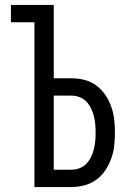

<svg xmlns="http://www.w3.org/2000/svg" viewBox="-20 -755 540 775"><path d="M119 0V-665H24V-735H197V-439H268Q295 -439 321 -432.5Q347 -426 368.5 -410Q390 -394 405 -372Q420 -350 429 -324.5Q438 -299 441 -272.5Q444 -246 444 -220Q444 -193 441 -166.5Q438 -140 429 -115Q420 -90 405 -67.5Q390 -45 368.5 -29.5Q347 -14 321 -7Q295 0 268 0ZM268 -70Q285 -70 301 -76Q317 -82 328.5 -94Q340 -106 347.5 -121.5Q355 -137 359 -153Q363 -169 364.5 -186Q366 -203 366 -220Q366 -236 364.5 -253Q363 -270 359 -286Q355 -302 347.5 -317.5Q340 -333 328.5 -345Q317 -357 301 -363Q285 -369 268 -369H197V-70Z"/></svg>

Font: Iosevka Fuck
Style: Regular
Weight: 400
Monospace: yes
Designer: Belleve Invis
Foundry: Belleve Invis
Version: Version 28.0.7; ttfautohint (v1.8.3)